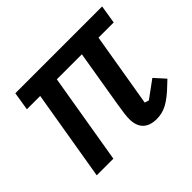

<svg xmlns="http://www.w3.org/2000/svg" viewBox="-127 -681 857 857"><g transform="rotate(-45 302.0 -252.0)"><path d="M54 0H159L231 -429H389L344 -159C337 -116 334 -94 334 -74C334 -22 361 12 421 12C466 12 502 -5 563 -64L582 -82L537 -132L455 -72L435 -78L494 -429H590L604 -516H56L42 -429H126Z"/></g></svg>

Font: IBM Mono Medium
Style: Italic
Weight: 500
Italic angle: -9°
Monospace: yes
Designer: Mike Abbink, Paul van der Laan, Pieter van Rosmalen
Foundry: Bold Monday
Version: Version 2.3